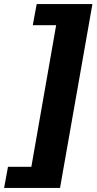

<svg xmlns="http://www.w3.org/2000/svg" viewBox="-55 -754 471 937"><path d="M396 -734 238 163H-35L-16 60H98L219 -631H105L124 -734Z"/></svg>

Font: Archivo SemiExpanded Black
Style: Italic
Weight: 900
Width: 6
Italic angle: -10°
Designer: Hector Gatti
Foundry: Omnibus-Type
Version: Version 2.001